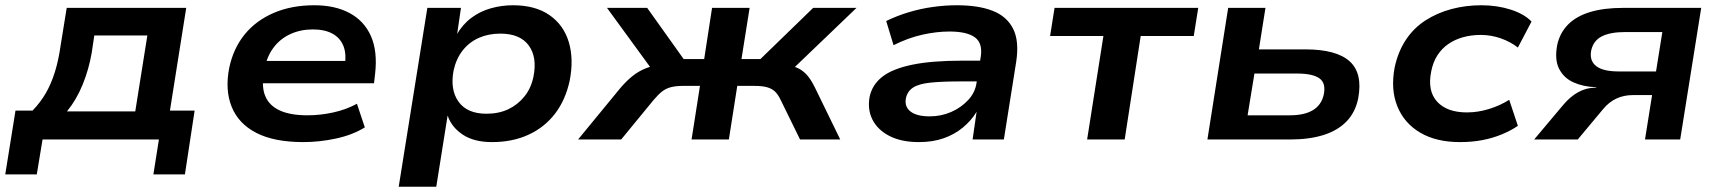

<svg xmlns="http://www.w3.org/2000/svg" viewBox="-36 -531 6553 731"><path d="M-16 133 23 -110H88Q118 -141 138.5 -176.5Q159 -212 173 -257Q187 -302 195 -359L218 -501H673L611 -110H705L668 133H548L569 0H126L104 133ZM219 -107H479L525 -396H323L313 -329Q302 -266 278.5 -208.5Q255 -151 219 -107Z M1119 10Q1008 10 940 -25Q872 -60 846 -124.5Q820 -189 837 -274Q853 -348 896 -400.5Q939 -453 1006.5 -482Q1074 -511 1161 -511Q1240 -511 1295.5 -481Q1351 -451 1376.5 -393Q1402 -335 1392 -249L1388 -214H939L952 -299H1298L1276 -277Q1284 -325 1271.5 -356Q1259 -387 1229.5 -403Q1200 -419 1155 -419Q1108 -419 1069 -401Q1030 -383 1004.5 -348.5Q979 -314 971 -266L969 -255Q959 -201 974 -165Q989 -129 1029 -110.5Q1069 -92 1135 -92Q1184 -92 1233.5 -103Q1283 -114 1323 -136L1353 -46Q1306 -17 1243 -3.5Q1180 10 1119 10Z M1482 180 1591 -501H1719L1704 -398H1702Q1725 -438 1758.5 -463Q1792 -488 1833 -499.5Q1874 -511 1917 -511Q2002 -511 2056 -473.5Q2110 -436 2129.5 -371Q2149 -306 2133 -224Q2117 -150 2077 -98Q2037 -46 1976 -18Q1915 10 1837 10Q1769 10 1726.5 -18Q1684 -46 1669 -89L1668 -90L1625 180ZM1816 -98Q1863 -98 1899 -115Q1935 -132 1960.5 -163.5Q1986 -195 1995 -239Q2010 -313 1977 -358Q1944 -403 1869 -403Q1824 -403 1787.5 -387Q1751 -371 1726 -339.5Q1701 -308 1691 -263Q1677 -189 1710 -143.5Q1743 -98 1816 -98Z M2165 0 2326 -196Q2350 -224 2373.5 -242.5Q2397 -261 2425.5 -272Q2454 -283 2490 -286L2461 -246L2275 -501H2428L2567 -306H2645L2675 -501H2818L2787 -306H2859L3060 -501H3225L2959 -246L2942 -287Q2973 -283 2995 -274.5Q3017 -266 3034 -248Q3051 -230 3067 -197L3163 0H3010L2936 -151Q2926 -172 2914 -183Q2902 -194 2884 -199Q2866 -204 2836 -204H2771L2739 0H2597L2629 -204H2565Q2537 -204 2518 -199Q2499 -194 2484.5 -182.5Q2470 -171 2453 -151L2329 0Z M3463 10Q3396 10 3351 -13Q3306 -36 3286 -75Q3266 -114 3275 -163Q3285 -209 3323.5 -239Q3362 -269 3436.5 -284.5Q3511 -300 3627 -300H3716L3705 -221H3619Q3551 -221 3507 -216.5Q3463 -212 3441 -198Q3419 -184 3413 -157Q3407 -125 3430.5 -106.5Q3454 -88 3504 -88Q3547 -88 3585 -104.5Q3623 -121 3650 -150Q3677 -179 3682 -216L3698 -315Q3706 -367 3675.5 -389Q3645 -411 3579 -411Q3530 -411 3476 -399Q3422 -387 3366 -359L3338 -451Q3379 -471 3424 -484.5Q3469 -498 3515.5 -504.5Q3562 -511 3607 -511Q3689 -511 3743 -490Q3797 -469 3821 -422Q3845 -375 3833 -296L3786 0H3667L3682 -104V-105Q3662 -72 3630 -45.5Q3598 -19 3556.5 -4.5Q3515 10 3463 10Z M4103 0 4165 -394H3962L3979 -501H4526L4509 -394H4307L4246 0Z M4561 0 4640 -501H4782L4757 -343H4934Q5052 -343 5102.5 -297.5Q5153 -252 5135 -156Q5124 -103 5090.5 -68.5Q5057 -34 5003 -17Q4949 0 4877 0ZM4714 -92H4875Q4930 -92 4962.5 -111.5Q4995 -131 5004 -171Q5013 -215 4987 -233Q4961 -251 4903 -251H4740Z M5523 10Q5432 10 5371 -26Q5310 -62 5284 -126.5Q5258 -191 5274 -275Q5287 -335 5317 -380Q5347 -425 5391.5 -453.5Q5436 -482 5490 -496.5Q5544 -511 5604 -511Q5664 -511 5715.5 -494.5Q5767 -478 5795 -449L5743 -350Q5715 -372 5678 -385Q5641 -398 5602 -398Q5566 -398 5535 -389.5Q5504 -381 5479 -364Q5454 -347 5437 -321Q5420 -295 5413 -259Q5398 -185 5435.5 -144Q5473 -103 5549 -103Q5591 -103 5633 -116Q5675 -129 5710 -151L5743 -52Q5717 -34 5682 -19.5Q5647 -5 5607.5 2.5Q5568 10 5523 10Z M5805 0 5916 -132Q5943 -164 5973.5 -180.5Q6004 -197 6036 -197H6043L6039 -199Q5991 -201 5954.5 -217.5Q5918 -234 5900 -269Q5882 -304 5893 -361Q5903 -406 5934 -437.5Q5965 -469 6017.5 -485Q6070 -501 6143 -501H6441L6361 0H6227L6254 -169H6181Q6146 -169 6117.5 -155.5Q6089 -142 6067 -115L5971 0ZM6127 -259H6269L6293 -409H6152Q6095 -409 6062.5 -392.5Q6030 -376 6022 -338Q6015 -300 6041 -279.5Q6067 -259 6127 -259Z"/></svg>

Font: Nunito Sans 7pt SemiExpanded
Style: Bold Italic
Weight: 700
Width: 6
Italic angle: -9°
Designer: Vernon Adams
Foundry: Vernon Adams
Version: Version 3.101;gftools[0.9.27]